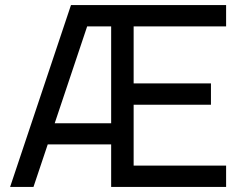

<svg xmlns="http://www.w3.org/2000/svg" viewBox="-20 -740 965 760"><path d="M20 0H112.5L169 -168.5H420V0H875V-84.5H509V-325.5H815V-410H509V-635.5H875V-720H261ZM196.5 -252 325 -635.5H420V-252Z"/></svg>

Font: Eudonet Medium
Style: Regular
Weight: 500
Designer: Mikhail Sharanda
Foundry: Mikhail Sharanda
Version: Version 4.503;Glyphs 3.1.2 (3151)